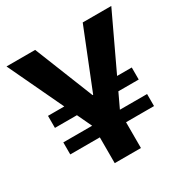

<svg xmlns="http://www.w3.org/2000/svg" viewBox="-160 -837 949 975"><g transform="rotate(-30 314.0 -350.0)"><path d="M63.9 -221.8H555.1V-151.2H63.9ZM63.9 -377.4H212.6V-306.8H63.9ZM405.9 -377.4H555.1V-306.8H405.9ZM6.9 -700H174.9L312.6 -355.5H316.1L453.8 -700H621.3L389.4 -208.5H239.3ZM237.3 -275.8H391V0H237.3Z"/></g></svg>

Font: Pathway Extreme 8pt Thin
Style: Regular
Weight: 100
Designer: Eduardo Rodriguez Tunni
Foundry: Eduardo Rodriguez Tunni
Version: Version 1.000